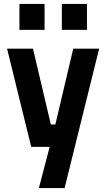

<svg xmlns="http://www.w3.org/2000/svg" viewBox="-20 -748 540 978"><path d="M178 210 233 0H139L16 -500H148L239 -114H262L353 -500H485L309 210ZM295 -596V-728H423V-596ZM79 -596V-728H207V-596Z"/></svg>

Font: Titillium Web SemiBold
Style: Regular
Weight: 600
Designer: Mohamed Gaber, Accademia di Belle Arti di Urbino
Foundry: Kief Type Foundry, Accademia di Belle Arti di Urbino
Version: Version 3.000; ttfautohint (v1.8.4)